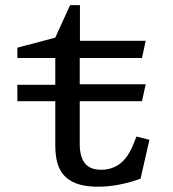

<svg xmlns="http://www.w3.org/2000/svg" viewBox="-20 -700 660 732"><path d="M46.2 -376.8H225.2L239.7 -378.8H535.5L521.3 -314.2H46.2ZM190.8 -143.2V-495.5L213.3 -478.8H46.2V-518.2L212.3 -562.2L176.2 -524.5L247.2 -680.5H284.8V-527.2L262.5 -544.5H535.5L521.3 -478.8H262.3L284 -495.5V-150.8Q284 -103.3 303.2 -78.1Q322.5 -52.8 365.5 -52.8Q394 -52.8 417.1 -63.6Q440.2 -74.3 457.7 -95.6Q475.2 -116.8 488 -148.7L500.3 -179.5L549.7 -167L515.8 -18.8Q479.3 -5.2 437.2 3.3Q395 11.8 353.7 11.8Q294.3 11.8 258.2 -6.1Q222.2 -24 206.5 -58.2Q190.8 -92.3 190.8 -143.2Z"/></svg>

Font: Monaspace Xenon Var
Style: Regular
Weight: 400
Designer: Riley Cran and the Lettermatic Team
Version: Version 1.000 (Monaspace Xenon Var)